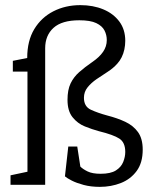

<svg xmlns="http://www.w3.org/2000/svg" viewBox="-20 -720 626 748"><path d="M369 8Q334 8 306 0.5Q278 -7 259.5 -16.5Q241 -26 233 -33L246 -149H281L293 -71Q303 -61 321.5 -52Q340 -43 372 -43Q411 -43 431.5 -56Q452 -69 460 -89Q468 -109 468 -128Q468 -165 445 -180Q422 -195 365 -209Q339 -216 310.5 -227.5Q282 -239 262.5 -263.5Q243 -288 243 -331Q243 -370 255 -395Q267 -420 288.5 -439Q310 -458 339 -478Q367 -497 381.5 -518Q396 -539 396 -564Q396 -584 387 -601.5Q378 -619 355 -630Q332 -641 289 -641Q221 -641 188.5 -611.5Q156 -582 156 -532V0H21V-37L87 -51V-441H30V-483L86 -494Q86 -561 113.5 -606.5Q141 -652 188 -676Q235 -700 293 -700Q343 -700 382.5 -683.5Q422 -667 445 -636Q468 -605 468 -561Q468 -544 464.5 -527.5Q461 -511 454 -497Q447 -483 437 -472Q421 -454 399 -440Q377 -426 356 -411.5Q335 -397 321 -379.5Q307 -362 307 -339Q307 -305 334 -292.5Q361 -280 398 -270Q437 -260 468 -245.5Q499 -231 517.5 -205.5Q536 -180 536 -137Q536 -86 512.5 -54Q489 -22 451 -7Q413 8 369 8Z"/></svg>

Font: Faustina Light
Style: Regular
Weight: 300
Designer: Alfonso Garcia
Foundry: http://www.omnibus-type.com
Version: Version 1.200